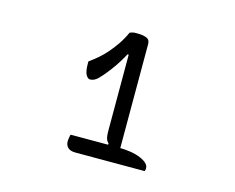

<svg xmlns="http://www.w3.org/2000/svg" viewBox="-67 -875 734 599"><g transform="rotate(15 300.0 -575.5)"><path d="M190 -421H340Q388 -421 416 -409Q444 -397 444 -381Q444 -380 444 -378.5Q444 -377 443.5 -375.5Q443 -374 442.5 -373Q442 -372 442 -371H218Q202 -371 194 -378.5Q186 -386 186 -399Q186 -403 186.5 -406Q187 -409 187.5 -412Q188 -415 188.5 -417.5Q189 -420 190 -421ZM350 -396H307L311 -425Q307 -429 304.5 -433.5Q302 -438 301 -446Q300 -454 300 -466Q300 -476 300 -500Q300 -524 300 -555.5Q300 -587 300 -621Q300 -655 300 -686Q300 -717 300 -739L311 -709H285L309 -736Q301 -718 292 -701.5Q283 -685 272.5 -669.5Q262 -654 249 -638Q238 -624 227 -613.5Q216 -603 203 -603Q196 -603 190 -613.5Q184 -624 184 -649V-656Q199 -667 212.5 -678.5Q226 -690 238 -704Q251 -719 263 -736.5Q275 -754 285 -776Q288 -777 290.5 -778Q293 -779 296 -779.5Q299 -780 302.5 -780Q306 -780 310 -780Q327 -780 338.5 -775.5Q350 -771 350 -757Q350 -752 350 -724Q350 -696 350 -656Q350 -616 350 -572Q350 -528 350 -489Q350 -450 350 -424.5Q350 -399 350 -396Z"/></g></svg>

Font: Recursive Monospace Casual Light
Style: Regular
Weight: 300
Version: Version 1.047